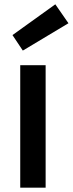

<svg xmlns="http://www.w3.org/2000/svg" viewBox="-20 -872 338 892"><path d="M74 0V-569H192V0ZM86 -637 38 -709 237 -852 298 -764Z"/></svg>

Font: Yaldevi ExtraLight SemiBold
Style: Regular
Weight: 600
Version: Version 1.100